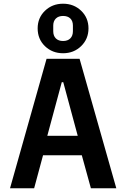

<svg xmlns="http://www.w3.org/2000/svg" viewBox="-20 -1015 680 1035"><path d="M470 0 421 -178H212L164 0H34L231 -698H409L607 0ZM399 -283 321 -572H313L235 -283ZM183 -862Q183 -919 222.5 -957Q262 -995 320 -995Q378 -995 417.5 -957Q457 -919 457 -862Q457 -805 417.5 -766.5Q378 -728 320 -728Q262 -728 222.5 -766Q183 -804 183 -862ZM320 -794Q345 -794 359 -808Q373 -822 373 -847V-877Q373 -902 359 -915.5Q345 -929 320 -929Q295 -929 281 -915Q267 -901 267 -877V-847Q267 -822 281 -808Q295 -794 320 -794Z"/></svg>

Font: Writer SemiBold
Style: Regular
Weight: 600
Monospace: yes
Designer: Mike Abbink, Paul van der Laan, Pieter van Rosmalen
Foundry: Bold Monday
Version: Version 2.001 2020